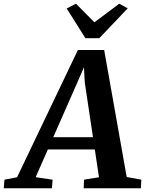

<svg xmlns="http://www.w3.org/2000/svg" viewBox="-93 -1016 783 1036"><path d="M-72.9 0 -68.9 -46.5 -0.9 -59.6 327.3 -746.2H469.1L590.6 -60.9L669.7 -46.5L667 0H358.4L360.4 -46.5L441.1 -59.6L364.5 -570.5L356.7 -712.4L383.5 -707.7L328.8 -581.2L99.4 -59.9L190.8 -46.5L187.1 0ZM124.5 -209.6 153.2 -275.6H450.2L459.2 -209.6ZM367.8 -809.9 267 -970.3 317 -996.1Q342 -970.9 366.8 -945.8Q391.7 -920.8 416.3 -895.6Q450 -920.8 483.4 -945.8Q516.9 -970.9 550.5 -996.1L596 -971L442.8 -809.9Z"/></svg>

Font: Merriweather 7pt Light
Style: Italic
Weight: 300
Italic angle: -7.8°
Designer: Eben Sorkin
Foundry: Eben Sorkin
Version: Version 2.200;gftools[0.9.31]